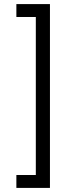

<svg xmlns="http://www.w3.org/2000/svg" viewBox="-20 -780 357 938"><path d="M60 -760V-697H155V75H60V138H224V-760Z"/></svg>

Font: IBMKR
Style: Regular
Weight: 400
Designer: Mike Abbink; Paul van der Laan; Pieter van Rosmalen; Wujin Sim; Chorong Kim; Dohee Lee;
Foundry: Sandoll Inc.
Version: Version 1.002